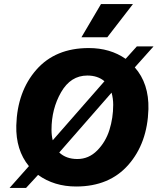

<svg xmlns="http://www.w3.org/2000/svg" viewBox="-20 -906 774 943"><path d="M633 -886 507 -723H380L476 -886ZM734 -678 642 -575Q712 -496 709 -370Q704 -203 610.5 -96.5Q517 10 354 10Q246 10 167 -47L108 17H27L122 -90Q57 -169 60 -290Q65 -457 158.5 -563.5Q252 -670 416 -670Q521 -670 597 -617L652 -678ZM409 -535Q327 -535 280 -453Q233 -371 233 -269Q233 -240 239 -217L493 -507Q460 -535 409 -535ZM360 -125Q416 -125 457.5 -167Q499 -209 517.5 -268Q536 -327 536 -391Q536 -422 528 -451L271 -157Q305 -125 360 -125Z"/></svg>

Font: Elaine Sans
Style: Bold Italic
Weight: 700
Italic angle: -13°
Designer: Wei Huang
Foundry: Wei Huang
Version: Version 2.001;December 24, 2019;FontCreator 12.0.0.2547 64-b